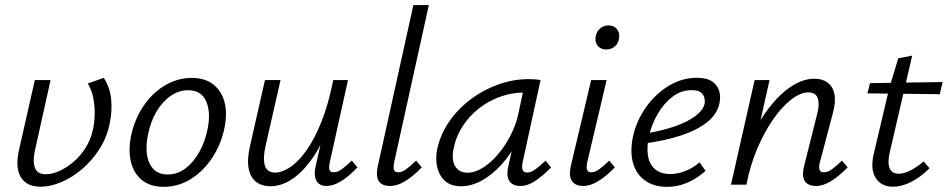

<svg xmlns="http://www.w3.org/2000/svg" viewBox="-20 -731 3751 760"><path d="M141.5 8Q84.3 8 62.1 -30.4Q40 -68.7 54.6 -134.8L117.9 -414.2H180.2L118.5 -136.4Q108.8 -93.5 118 -67.4Q127.3 -41.3 161.5 -41.3Q185.9 -41.3 214.5 -54Q243.2 -66.8 270.6 -90Q298.1 -113.3 318.5 -145.5Q338.9 -177.6 347.3 -215.5Q354.3 -245.5 354.9 -278.5Q355.5 -311.6 349.1 -343.8Q342.7 -375.9 327.4 -400.5L390.9 -422.9Q415.7 -384.3 420.1 -337Q424.5 -289.8 413.9 -240.6Q402.8 -186.7 373.6 -141Q344.4 -95.4 305.4 -62.1Q266.4 -28.9 223.5 -10.5Q180.5 8 141.5 8Z M627.9 8.5Q574.9 8.5 542.2 -17.9Q509.5 -44.3 498.4 -89.9Q487.3 -135.5 498.7 -192.4Q512.2 -257.8 547.1 -310.1Q582 -362.5 632.1 -392.5Q682.3 -422.6 739 -422.6Q790.8 -422.6 823.9 -397.1Q856.9 -371.5 868.8 -326.7Q880.7 -281.9 868.2 -223.3Q855.2 -160.2 820.7 -107.4Q786.3 -54.6 736.6 -23.1Q687 8.5 627.9 8.5ZM643.5 -40.3Q682.8 -40.3 715 -65.1Q747.1 -89.9 769.7 -130.9Q792.3 -171.9 801.5 -219.5Q815.3 -285.3 796.2 -329.6Q777.1 -373.9 724.4 -373.9Q688.6 -373.9 656.2 -351.9Q623.8 -329.9 600 -290.2Q576.2 -250.5 565.4 -196.7Q551.7 -125.5 572.7 -82.9Q593.7 -40.3 643.5 -40.3Z M1050.5 6.3Q1028.6 6.3 1009.6 -1.8Q990.6 -9.9 978 -28Q965.5 -46.2 962.4 -76.8Q959.4 -107.5 969.5 -152.5L1028.8 -414.2H1090.5L1032.3 -158.5Q1019.8 -105.5 1028.1 -76.7Q1036.5 -47.9 1069.5 -47.9Q1096 -47.9 1128 -68.8Q1159.9 -89.7 1191.9 -134Q1223.8 -178.3 1251.9 -247.8Q1279.9 -317.4 1299 -414.2H1335.7Q1311.8 -302.1 1278.7 -222.1Q1245.6 -142.1 1207.3 -91.6Q1168.9 -41.1 1129.1 -17.4Q1089.4 6.3 1050.5 6.3ZM1271.1 5.2Q1254.3 5.2 1242.7 -3.5Q1231.1 -12.3 1227.4 -29.5Q1223.6 -46.7 1229.3 -72.5L1306.1 -414.2H1357.5L1285.5 -89Q1281.1 -68.6 1284 -58.8Q1287 -49 1300.5 -49Q1316.3 -49 1333.3 -61.4Q1350.3 -73.8 1372.5 -95.3L1394.7 -68.5Q1361.7 -33.2 1330.5 -14Q1299.3 5.2 1271.1 5.2Z M1523.6 5.2Q1504.1 5.2 1490.9 -2.8Q1477.6 -10.7 1473.6 -28.2Q1469.6 -45.6 1475.3 -72.5L1616.3 -711H1677.5L1540.3 -89Q1536.3 -70.1 1539.2 -59.5Q1542.2 -49 1556.6 -49Q1571.5 -49 1588.2 -61.4Q1605 -73.8 1627.3 -95.3L1649.5 -68.5Q1615.9 -33.7 1584.4 -14.3Q1552.9 5.2 1523.6 5.2Z M1805.3 6.3Q1747.8 6.3 1723.4 -36.9Q1698.9 -80.1 1710.5 -140.4Q1722.5 -197.5 1756.8 -247.9Q1791.1 -298.3 1841.4 -336.5Q1891.6 -374.7 1951.3 -396.3Q2011 -417.8 2073.6 -417.8Q2088.6 -417.8 2099.6 -416.8Q2110.5 -415.7 2119.7 -414.2L2049 -89.9Q2040.1 -47.9 2066.3 -47.9Q2081.6 -47.9 2099.8 -61.1Q2117.9 -74.4 2139.6 -95.3L2161.3 -68Q2126.1 -32.6 2097 -13.7Q2068 5.2 2039.8 5.2Q2020.8 5.2 2007.6 -3Q1994.5 -11.2 1990.2 -28.6Q1986 -46 1992.2 -73.4L2030.2 -243L2067.4 -277Q2054.6 -220.5 2027.6 -169.6Q2000.5 -118.6 1964.4 -78.9Q1928.3 -39.1 1887.2 -16.4Q1846.1 6.3 1805.3 6.3ZM1829.6 -47.4Q1860.5 -47.4 1892.5 -67.7Q1924.5 -88 1952.5 -121.6Q1980.6 -155.3 2001.5 -196.2Q2022.3 -237.2 2031.2 -278L2054.8 -388.8L2087.5 -362.2Q2080.8 -363.7 2071.8 -364.2Q2062.8 -364.7 2054.3 -364.7Q2005.5 -364.7 1959.5 -348Q1913.5 -331.4 1875.3 -301.5Q1837.2 -271.5 1810.7 -230.5Q1784.3 -189.5 1775 -140.4Q1766.6 -94.2 1783 -70.8Q1799.5 -47.4 1829.6 -47.4Z M2287.9 5.2Q2268.9 5.2 2255.4 -3.3Q2241.9 -11.7 2237.6 -29.2Q2233.4 -46.7 2239.5 -74.1L2320 -414.2H2381.2L2304.5 -89Q2300.5 -70.5 2303.5 -59.8Q2306.5 -49 2320.9 -49Q2335.7 -49 2352.5 -61.4Q2369.3 -73.8 2391.5 -95.3L2413.7 -68.5Q2380.2 -33.7 2348.7 -14.3Q2317.2 5.2 2287.9 5.2ZM2380 -535.1Q2365.2 -535.1 2354.7 -542Q2344.2 -548.8 2339.8 -560.7Q2335.4 -572.5 2338.1 -586.8Q2341.4 -605.7 2355 -618Q2368.7 -630.4 2388.7 -630.4Q2403.5 -630.4 2413.8 -623.2Q2424 -616.1 2428.4 -604.2Q2432.8 -592.3 2430.1 -577Q2426.8 -558.5 2413.1 -546.8Q2399.5 -535.1 2380 -535.1Z M2620.1 8.6Q2568 8.6 2533 -16.5Q2498.1 -41.6 2485.5 -86.9Q2473 -132.2 2486 -192.5Q2500 -254.5 2537.4 -307Q2574.9 -359.5 2627.2 -391.3Q2679.5 -423.1 2738.2 -423.1Q2777.9 -423.1 2799.1 -408.3Q2820.3 -393.6 2826.9 -370.7Q2833.4 -347.8 2827.9 -322.4Q2818.8 -278.5 2778.3 -246.7Q2737.8 -215 2674.7 -194.5Q2611.6 -174 2533.5 -163.4L2535.6 -202.7Q2602.3 -213.6 2652.5 -231.3Q2702.6 -249 2732.8 -272Q2763.1 -294.9 2768.8 -319.3Q2771.1 -329 2768.7 -341.8Q2766.3 -354.6 2755 -364.4Q2743.7 -374.2 2717.2 -374.2Q2676.6 -374.2 2642.7 -348.6Q2608.7 -322.9 2584.8 -282.4Q2560.9 -241.9 2549.7 -196.8Q2539.3 -150.6 2544.7 -115.8Q2550.1 -81 2572.7 -61.5Q2595.4 -42 2633.7 -42Q2658.8 -42 2689.2 -52.7Q2719.6 -63.4 2749 -88.3L2773 -54.8Q2750.4 -34.5 2724.9 -20Q2699.5 -5.5 2673.5 1.6Q2647.5 8.6 2620.1 8.6Z M3209.4 5.2Q3190.4 5.2 3177.1 -3Q3163.9 -11.2 3159.9 -28.4Q3155.9 -45.6 3162.6 -72.5L3215.7 -284.3Q3224.8 -320.2 3216.8 -342.7Q3208.7 -365.2 3179.6 -365.2Q3148.4 -365.2 3111.8 -337Q3075.3 -308.7 3040.4 -258.6Q3005.5 -208.5 2977.3 -142.3Q2949.1 -76 2934.6 0H2889.7Q2912.8 -97 2948 -174.5Q2983.2 -252 3025.9 -306.6Q3068.6 -361.3 3114.3 -390.3Q3160 -419.4 3203.6 -419.4Q3234.7 -419.4 3255.5 -404.5Q3276.3 -389.5 3282.7 -359.5Q3289.2 -329.5 3277 -284L3225.5 -89Q3220.5 -70.5 3223.8 -59.8Q3227 -49 3241 -49Q3256.7 -49 3273.7 -61.4Q3290.7 -73.8 3313 -95.3L3335.2 -68.5Q3301.6 -33.7 3270.1 -14.3Q3238.6 5.2 3209.4 5.2ZM2873.5 0 2967.1 -414.2H3026.1L2933.5 0Z M3515.3 8.1Q3469 8.1 3446.6 -26.1Q3424.3 -60.4 3438.5 -121.5L3500.3 -383.8L3535.6 -500.1L3590.8 -511L3501.8 -127.6Q3492.5 -86.2 3501.5 -64.8Q3510.5 -43.4 3537.5 -43.4Q3558.3 -43.4 3583.3 -56.1Q3608.4 -68.8 3636.1 -91.8L3659.5 -65.2Q3621.9 -27.9 3584.8 -9.9Q3547.6 8.1 3515.3 8.1ZM3413.7 -361.4 3423.8 -401.9 3711.2 -406.3 3699.9 -358.1Z"/></svg>

Font: Ysabeau
Style: Bold Italic
Weight: 700
Italic angle: -12°
Designer: Christian Thalmann (Catharsis Fonts)
Version: Version 2.002